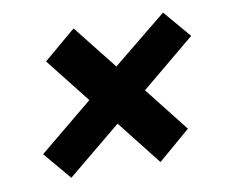

<svg xmlns="http://www.w3.org/2000/svg" viewBox="-59 -618 728 615"><g transform="rotate(-10 304.5 -311.0)"><path d="M226 -311 111 -457 216 -546 330 -402 507 -546 583 -457 407 -311 521 -166 416 -76 302 -221 126 -76 50 -166Z"/></g></svg>

Font: Decalotype Black Italic
Style: Regular
Weight: 900
Italic angle: -12°
Designer: Alfredo Marco Pradil
Foundry: Alfredo Marco Pradil
Version: Version 1.0